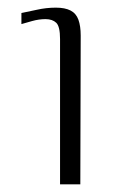

<svg xmlns="http://www.w3.org/2000/svg" viewBox="-20 -482 304 502"><path d="M137 0V-380Q137 -413 127 -422.5Q117 -432 99 -432Q82 -432 64 -427Q46 -422 36 -419V-448Q52 -451 76.5 -456.5Q101 -462 126 -462Q150 -462 164.5 -454.5Q179 -447 185 -430.5Q191 -414 191 -389L190 0Z"/></svg>

Font: Genos Light
Style: Regular
Weight: 300
Designer: Robert E. Leuschke
Foundry: Robert E. Leuschke
Version: Version 1.010